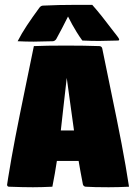

<svg xmlns="http://www.w3.org/2000/svg" viewBox="-20 -778 558 800"><path d="M9.5 -8.1Q9.5 -12 14.2 -38.6Q27.1 -118.9 43.7 -205Q60.3 -291 86.7 -418.6Q113 -546.1 121.1 -585.9Q169.9 -588.1 255.4 -588.1Q335 -588.1 394.5 -585.9Q398.4 -585.9 401.9 -583.1Q405.3 -580.3 406 -576.2Q416.7 -521.7 442.5 -398.2Q468.3 -274.7 486.5 -179.8Q504.6 -85 517.6 0Q471.4 2.2 432.6 2.2Q370.4 2.2 336.9 0Q332.8 -0.2 329.5 -3.1Q326.2 -5.9 325.4 -9.8Q314.5 -65.9 307.6 -107.4H217Q209.2 -55.2 198.2 0Q151.4 2.2 117.4 2.2Q76.9 2.2 17.6 0Q13.9 0 11.7 -2.3Q9.5 -4.6 9.5 -8.1ZM233.4 -234.4H288.3Q282.5 -274.4 272.5 -348.5Q262.5 -422.6 258.1 -453.4Q253.2 -413.6 245.1 -339.2Q237.1 -264.9 233.4 -234.4ZM53.5 -606.2Q70.1 -638.7 91.7 -671.3Q113.3 -703.9 144 -745.8Q150.4 -754.2 158.9 -754.6Q223.1 -757.8 296.9 -757.8Q340.3 -757.8 364.5 -757.6Q400.4 -717.3 456.8 -642.3Q457.5 -641.4 460.6 -637.6Q463.6 -633.8 465.9 -630.7Q468.3 -627.7 470.9 -624Q473.6 -620.4 475.1 -617.6Q476.6 -614.7 476.6 -613.3Q476.6 -609.1 471.4 -609.1Q420.9 -607.4 392.8 -607.4Q359.6 -607.4 323 -609.1Q310.5 -626.2 299.1 -644.8Q287.6 -663.3 281 -675.7Q274.4 -688 263.4 -709.2Q236.6 -655.3 214.8 -616Q212.6 -611.8 208.3 -609Q203.9 -606.2 200 -606.2Q147.5 -604.5 120.6 -604.5Q87.9 -604.5 53.5 -606.2Z"/></svg>

Font: Digitalt
Style: Medium
Weight: 500
Designer: gluk
Foundry: gluk
Version: Version 0.60